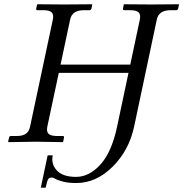

<svg xmlns="http://www.w3.org/2000/svg" viewBox="-20 -666 860 901"><path d="M529.3 -70.8 583 -324.2H255.9L202.1 -71.8Q197.3 -48.3 207.8 -38.1Q218.3 -27.8 248 -27.8H273.9Q282.2 -27.8 280.3 -20L276.4 -1L273.9 1Q188.5 -1 148.4 -1L20 1L18.1 -1L22.5 -20Q24.4 -27.8 30.8 -27.8H58.1Q87.4 -27.8 102.1 -38.8Q116.7 -49.8 121.1 -71.8L228 -574.2Q232.9 -597.2 222.7 -607.7Q212.4 -618.2 183.6 -618.2H156.2Q147.9 -618.2 149.9 -626L154.3 -645L156.2 -646Q243.2 -645 282.2 -645L411.1 -646L413.1 -645L409.2 -626Q407.2 -618.2 399.4 -618.2H373.5Q318.4 -618.2 309.1 -574.2L264.2 -362.8H591.3L636.2 -574.2Q641.1 -597.2 630.6 -607.7Q620.1 -618.2 590.3 -618.2H564.5Q555.2 -618.2 557.1 -626L561 -645L563.5 -646Q650.4 -645 689 -645L818.4 -646L820.3 -645L815.9 -626Q814 -618.2 806.6 -618.2H780.3Q725.1 -618.2 715.8 -574.2L609.4 -71.8Q585.4 40 508.3 116.5Q431.2 192.9 337.9 192.9Q301.8 192.9 276.9 186.5Q252 180.2 240.5 173.6Q229 167 224.6 167Q210.4 167 205.6 175.8Q201.2 182.6 194.3 214.8H171.4L203.6 63H227.5Q219.2 101.6 244.1 130.9Q272 164.1 336.9 164.1Q398.4 164.1 451.2 106.2Q503.9 48.3 529.3 -70.8Z"/></svg>

Font: Linux Biolinum
Style: Italic
Weight: 400
Italic angle: -12°
Designer: Philipp H. Poll
Foundry: Philipp H. Poll
Version: Version 1.1.3 ; ttfautohint (v0.9)